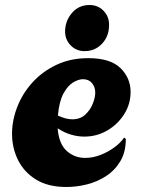

<svg xmlns="http://www.w3.org/2000/svg" viewBox="-20 -739 561 766"><path d="M245 7Q172 7 124 -22.5Q76 -52 52 -100.5Q28 -149 28 -205Q28 -258 48.5 -311.5Q69 -365 108.5 -409Q148 -453 204.5 -480Q261 -507 332 -507Q420 -507 460.5 -467.5Q501 -428 501 -372Q501 -324 475.5 -283.5Q450 -243 408 -218.5Q366 -194 316 -194Q290 -194 263 -202Q236 -210 210 -227Q215 -165 246 -137Q277 -109 320 -109Q350 -109 380 -120.5Q410 -132 435.5 -150.5Q461 -169 475 -190L482 -185Q482 -133 460.5 -96.5Q439 -60 404 -37Q369 -14 327.5 -3.5Q286 7 245 7ZM268 -263Q300 -263 320 -281.5Q340 -300 350 -325Q360 -350 360 -369Q360 -392 347 -407.5Q334 -423 311 -423Q293 -423 271.5 -410Q250 -397 233 -365.5Q216 -334 211 -278Q243 -263 268 -263ZM317 -535Q283 -535 260 -560Q237 -585 240 -622Q243 -661 269.5 -690Q296 -719 337 -719Q372 -719 394.5 -694.5Q417 -670 415 -635Q414 -593 386.5 -564Q359 -535 317 -535Z"/></svg>

Font: Agbalumo
Style: Regular
Weight: 400
Designer: Raphael Alegbeleye
Foundry: Sorkin Type Co.
Version: Version 1.000; ttfautohint (v1.8.4)